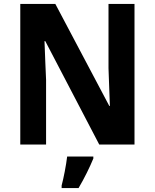

<svg xmlns="http://www.w3.org/2000/svg" viewBox="-20 -734 786 975"><path d="M663 0V-714H531V-387C533 -326 535 -272 538 -196H535L261 -714H83V0H214V-328C211 -389 209 -449 206 -525H210L484 0ZM454 71V61H321C316 104 303 171 293 208V221H379C409 170 435 117 454 71Z"/></svg>

Font: Noto Sans Kannada SemiCondensed
Style: Bold
Weight: 700
Width: 4
Designer: Jelle Bosma - Monotype Design Team
Foundry: Monotype Imaging Inc.
Version: Version 2.005